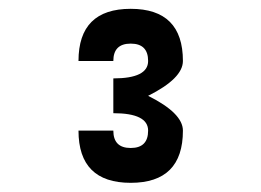

<svg xmlns="http://www.w3.org/2000/svg" viewBox="-20 -801 587 431"><path d="M156.2 -507.8H234.4Q234.4 -468.8 273.4 -468.8Q312.5 -468.8 312.5 -507.8Q312.5 -546.9 234.4 -546.9V-625Q312.5 -625 312.5 -664.1Q312.5 -703.1 273.4 -703.1Q234.4 -703.1 234.4 -664.1H156.2Q156.2 -781.2 273.4 -781.2Q390.6 -781.2 390.6 -664.1Q390.6 -625 312.5 -585.9Q390.6 -546.9 390.6 -507.8Q390.6 -390.6 273.4 -390.6Q156.2 -390.6 156.2 -507.8Z"/></svg>

Font: Luculent
Style: Regular
Weight: 400
Monospace: yes
Designer: Andrew Kensler
Version: Version 1.0.0-845fa02f9341